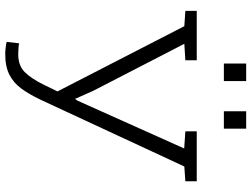

<svg xmlns="http://www.w3.org/2000/svg" viewBox="-132 -805 947 723"><g transform="rotate(90 341.5 -443.5)"><path d="M183.6 10.3Q172.4 10.3 157.7 8.5Q143.1 6.8 137.7 4.9L143.1 -42Q148.9 -40.5 161.9 -39.6Q174.8 -38.6 184.1 -38.6Q226.6 -38.6 251 -62.7Q275.4 -86.9 298.8 -134.3L324.2 -186.5L78.6 -664.1L21 -668V-710.9H207V-668L145 -664.1L321.8 -321.3L352.5 -252.4L359.4 -262.7L539.1 -663.6L474.6 -668V-710.9H662.6V-668L606.9 -664.1L355 -121.6Q335.4 -80.6 314 -51Q292.5 -21.5 261.7 -5.6Q231 10.3 183.6 10.3ZM398.9 -813V-897H464.4V-813ZM219.2 -813V-897H285.2V-813Z"/></g></svg>

Font: Roboto Slab Light
Style: Regular
Weight: 300
Designer: Google
Version: Version 2.000; ttfautohint (v1.8.1.43-b0c9)